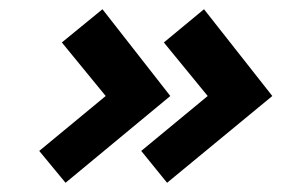

<svg xmlns="http://www.w3.org/2000/svg" viewBox="-20 -476 610 416"><path d="M209 -268 65 -149 122 -80 349 -268 202 -456 114 -384ZM430 -268 286 -149 342 -80 570 -268 422 -456 335 -384Z"/></svg>

Font: Advent Pro ExtraBold
Style: Italic
Weight: 800
Italic angle: -12°
Version: Version 3.000